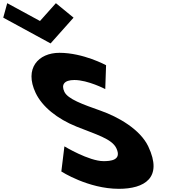

<svg xmlns="http://www.w3.org/2000/svg" viewBox="-407 -1172 1099 1207"><path d="M-361.6 -1152 -386.6 -1061 -89 -899 55.4 -1061 -55.6 -1152 -155.6 -1040ZM-33.1 -840C-166.1 -840 -255.8 -742 -183 -588C-142.3 -502 -47.9 -425 74.3 -376C195.4 -327 296.2 -300 324.5 -240C360.9 -163 284.8 -159 243.8 -159C151.8 -159 -2.1 -252 -2.1 -252L-21.4 -94C-21.4 -94 147.1 15 340.1 15C501.1 15 618.5 -54 525.3 -251C474.3 -359 336.4 -437 226 -476C113.1 -516 19.5 -549 -2.3 -595C-23.6 -640 -3.3 -669 60.7 -669C145.7 -669 254.7 -612 254.7 -612L259.8 -762C259.8 -762 116.9 -840 -33.1 -840Z"/></svg>

Font: Hussar
Style: BdOpOblFive
Weight: 700
Foundry: Cannot Into Space Fonts
Version: Version 2.00